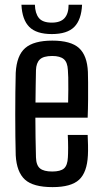

<svg xmlns="http://www.w3.org/2000/svg" viewBox="-20 -778 429 806"><path d="M200.5 7.5Q119.5 7.5 84.8 -24Q50 -55.5 46 -126Q45 -161.5 44.5 -205.8Q44 -250 44 -297.2Q44 -344.5 44.5 -390Q45 -435.5 46 -472.5Q50 -545.5 86 -576.5Q122 -607.5 199.5 -607.5Q277.5 -607.5 311.8 -576.2Q346 -545 349 -476Q349.5 -464.5 349.8 -432.8Q350 -401 349.8 -360.8Q349.5 -320.5 348 -284H128.5Q128.5 -243.5 129.2 -202Q130 -160.5 131 -117.5Q132 -84 148 -71Q164 -58 199 -58Q234 -58 248.8 -71Q263.5 -84 265 -117.5Q266 -132.5 266 -158Q266 -183.5 264.5 -211.5H348Q349 -195 349.5 -168.8Q350 -142.5 349 -126Q345.5 -54.5 312 -23.5Q278.5 7.5 200.5 7.5ZM129 -347.5H266Q266.5 -375 266.8 -403Q267 -431 266.5 -452.8Q266 -474.5 265 -483.5Q263.5 -516.5 247.8 -529.8Q232 -543 199.5 -543Q162 -543 147 -528.2Q132 -513.5 131 -483.5Q130.5 -450 129.8 -415.8Q129 -381.5 129 -347.5ZM197.5 -635Q133 -635 103 -665Q73 -695 70 -758H126.5Q127.5 -722 143.2 -702.5Q159 -683 197.5 -683Q234 -683 251 -702Q268 -721 268 -758H324.5Q321.5 -695 291.8 -665Q262 -635 197.5 -635Z"/></svg>

Font: Big Shoulders
Style: Regular
Weight: 400
Designer: Patric King
Foundry: XO Type Co
Version: Version 2.002